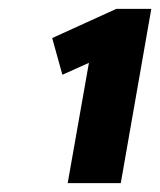

<svg xmlns="http://www.w3.org/2000/svg" viewBox="-20 -822 362 434"><path d="M133 -408 181 -680 121 -653 98 -736 243 -802H322L253 -408Z"/></svg>

Font: Gantari ExtraBold
Style: Italic
Weight: 800
Italic angle: -10°
Designer: Anugrah Pasau
Foundry: Lafontype
Version: Version 1.000